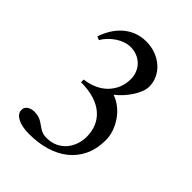

<svg xmlns="http://www.w3.org/2000/svg" viewBox="-205 -800 921 921"><g transform="rotate(45 255.0 -340.0)"><path d="M158.2 -354Q193.4 -358.4 222.7 -371.6Q252 -384.8 272.7 -405.8Q293.5 -426.8 305.2 -454.6Q316.9 -482.4 316.9 -516.1Q316.9 -538.6 308.8 -558.3Q300.8 -578.1 286.1 -592.8Q271.5 -607.4 251.2 -615.7Q231 -624 206.1 -624Q188.5 -624 169.4 -617.4Q150.4 -610.8 132.8 -599.1Q115.2 -587.4 100.3 -572Q85.4 -556.6 76.2 -539.1L58.1 -546.9Q68.4 -577.6 85 -604.7Q101.6 -631.8 124.5 -652.1Q147.5 -672.4 177 -684.1Q206.5 -695.8 242.2 -695.8Q275.9 -695.8 305.4 -684.8Q335 -673.8 357.2 -654.5Q379.4 -635.3 392.1 -608.9Q404.8 -582.5 404.8 -551.8Q404.8 -536.1 397.5 -516.6Q390.1 -497.1 377.4 -477.1Q364.7 -457 347.7 -438Q330.6 -418.9 311 -403.8Q337.4 -395 360.8 -376.7Q384.3 -358.4 401.6 -333.7Q418.9 -309.1 429 -280.8Q439 -252.4 439 -224.1Q439 -163.6 417.5 -118.7Q396 -73.7 358.2 -43.7Q320.3 -13.7 269 1.2Q217.8 16.1 158.2 16.1Q107.4 16.1 78.6 0.5Q49.8 -15.1 49.8 -40Q49.8 -50.8 54.7 -58.1Q59.6 -65.4 67.1 -69.8Q74.7 -74.2 83.5 -76.2Q92.3 -78.1 100.1 -78.1Q116.7 -78.1 128.7 -74.5Q140.6 -70.8 149.9 -65.4Q159.2 -60.1 167.2 -54Q175.3 -47.9 184.1 -42.5Q192.9 -37.1 203.9 -33.4Q214.8 -29.8 230 -29.8Q262.2 -29.8 286.9 -41.5Q311.5 -53.2 328.4 -72.8Q345.2 -92.3 354 -117.7Q362.8 -143.1 362.8 -170.9Q362.8 -206.1 350.3 -236.3Q337.9 -266.6 312.7 -288.8Q287.6 -311 249 -323.5Q210.4 -335.9 158.2 -335.9Z"/></g></svg>

Font: YBG Bobotsari
Style: Regular
Weight: 400
Designer: R.S. Wihananto
Foundry: R.S. Wihananto
Version: Version 2.0.1